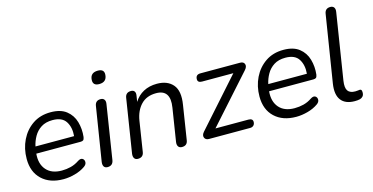

<svg xmlns="http://www.w3.org/2000/svg" viewBox="-73 -1062 2760 1422"><g transform="rotate(-15 1306.5 -351.5)"><path d="M270 9Q166 9 105 -48.5Q44 -106 44 -206Q44 -285 76 -350.5Q108 -416 166 -455.5Q224 -495 304 -495Q380 -495 424 -460.5Q468 -426 484 -370.5Q500 -315 493 -254Q490 -237 483.5 -231.5Q477 -226 462 -226H123Q116 -148 156 -102Q196 -56 274 -56Q310 -56 343.5 -64.5Q377 -73 408 -94Q430 -108 444 -99.5Q458 -91 458 -72.5Q458 -54 438 -40Q404 -16 358 -3.5Q312 9 270 9ZM303 -435Q250 -435 215 -412.5Q180 -390 159.5 -354Q139 -318 131 -279H427Q433 -345 404.5 -390Q376 -435 303 -435Z M707 -603Q658 -603 661 -648Q664 -702 722 -702Q772 -702 768 -657Q764 -603 707 -603ZM608 7Q589 7 580.5 -5.5Q572 -18 575 -41L641 -453Q647 -493 687 -493Q706 -493 715 -480.5Q724 -468 720 -446L655 -33Q648 7 608 7Z M841 6Q822 6 813.5 -7Q805 -20 808 -42L873 -453Q879 -493 920 -493Q938 -493 946.5 -481.5Q955 -470 951 -448L944 -403Q971 -447 1015.5 -471Q1060 -495 1119 -495Q1200 -495 1241.5 -446Q1283 -397 1266 -294L1225 -33Q1219 6 1179 6Q1160 6 1151 -6.5Q1142 -19 1145 -41L1185 -294Q1207 -429 1095 -429Q1022 -429 979 -384Q936 -339 924 -264L888 -34Q882 6 841 6Z M1387 0Q1361 0 1353 -19.5Q1345 -39 1364 -61L1687 -424H1447Q1414 -424 1414 -450Q1414 -486 1451 -486H1755Q1782 -486 1789 -466Q1796 -446 1774 -422L1453 -63H1705Q1739 -63 1739 -37Q1739 -20 1729 -10Q1719 0 1702 0Z M2055 9Q1951 9 1890 -48.5Q1829 -106 1829 -206Q1829 -285 1861 -350.5Q1893 -416 1951 -455.5Q2009 -495 2089 -495Q2165 -495 2209 -460.5Q2253 -426 2269 -370.5Q2285 -315 2278 -254Q2275 -237 2268.5 -231.5Q2262 -226 2247 -226H1908Q1901 -148 1941 -102Q1981 -56 2059 -56Q2095 -56 2128.5 -64.5Q2162 -73 2193 -94Q2215 -108 2229 -99.5Q2243 -91 2243 -72.5Q2243 -54 2223 -40Q2189 -16 2143 -3.5Q2097 9 2055 9ZM2088 -435Q2035 -435 2000 -412.5Q1965 -390 1944.5 -354Q1924 -318 1916 -279H2212Q2218 -345 2189.5 -390Q2161 -435 2088 -435Z M2503 9Q2431 9 2398.5 -33.5Q2366 -76 2379 -159L2461 -672Q2467 -712 2507 -712Q2526 -712 2535 -699.5Q2544 -687 2540 -664L2460 -159Q2452 -106 2468 -83Q2484 -60 2525 -60Q2539 -60 2546.5 -61.5Q2554 -63 2559 -63Q2567 -63 2571 -58Q2575 -53 2575 -39Q2575 -20 2566 -9.5Q2557 1 2543 5Q2536 7 2524 8Q2512 9 2503 9Z"/></g></svg>

Font: Nunito
Style: Italic
Weight: 400
Italic angle: -9°
Designer: Vernon Adams
Foundry: Vernon Adams
Version: Version 3.601; ttfautohint (v1.8.2.53-6de2)